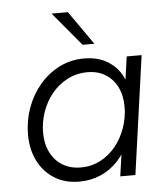

<svg xmlns="http://www.w3.org/2000/svg" viewBox="-51 -743 696 796"><g transform="rotate(-5 297.0 -345.0)"><path d="M247 7Q188 7 144 -20.5Q100 -48 76 -96Q52 -144 52 -205Q52 -263 71 -316Q90 -369 125 -410.5Q160 -452 207.5 -476Q255 -500 311 -500Q360 -500 397 -481.5Q434 -463 457 -430Q480 -397 486 -354L466 -339L488 -493H550L481 0H418L440 -155L458 -139Q438 -93 407 -60.5Q376 -28 335.5 -10.5Q295 7 247 7ZM259 -51Q304 -51 341.5 -71Q379 -91 405.5 -124.5Q432 -158 446.5 -200Q461 -242 461 -286Q461 -333 443.5 -368Q426 -403 394.5 -422.5Q363 -442 320 -442Q274 -442 236 -422Q198 -402 171 -369Q144 -336 129.5 -294Q115 -252 115 -208Q115 -162 132.5 -126.5Q150 -91 182.5 -71Q215 -51 259 -51ZM310 -557 193 -697H261L359 -557Z"/></g></svg>

Font: Hanken Grotesk Light
Style: Italic
Weight: 300
Italic angle: -8°
Designer: Alfredo Marco Pradil
Foundry: Hanken Design Co.
Version: Version 3.013